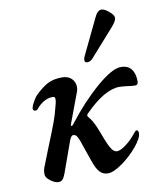

<svg xmlns="http://www.w3.org/2000/svg" viewBox="-80 -748 685 826"><g transform="rotate(-10 262.5 -335.5)"><path d="M55 -29Q55 -41 56.5 -48Q58 -55 63 -67Q67 -78 91 -138Q116 -199 130.5 -238Q145 -277 155 -319Q158 -331 158 -339Q158 -345 156 -348Q154 -351 148 -351Q108 -351 74 -310Q71 -306 64 -306Q56 -306 54 -315Q54 -325 64.5 -344Q75 -363 85 -373Q113 -400 138 -413.5Q163 -427 202 -427Q228 -427 243 -412Q258 -397 258 -375Q258 -363 254 -354L205 -223Q204 -221 204 -217Q204 -214 206 -214Q210 -214 214 -220Q281 -307 350.5 -367Q420 -427 458 -427Q489 -427 504 -407.5Q519 -388 519 -354Q519 -338 506 -338Q493 -338 473 -341Q464 -342 455.5 -343Q447 -344 438 -344Q372 -344 284 -254Q280 -250 280 -246Q280 -243 284 -239Q299 -221 310 -196.5Q321 -172 335 -133Q346 -105 356.5 -89Q367 -73 380 -73Q395 -73 418.5 -90.5Q442 -108 459 -129Q463 -134 468.5 -140.5Q474 -147 478 -147Q486 -147 486 -133Q486 -112 456.5 -76.5Q427 -41 388.5 -13.5Q350 14 325 14Q305 14 291 0Q277 -14 266 -45L231 -146Q225 -161 220 -167.5Q215 -174 206 -174Q196 -174 188 -151L140 -17Q133 1 126.5 7.5Q120 14 109 14Q94 14 74.5 -0.5Q55 -15 55 -29ZM309 -484Q309 -489 313 -499L387 -653Q401 -685 419 -685Q432 -685 451.5 -668.5Q471 -652 471 -640Q471 -627 451 -604L348 -488Q343 -481 335.5 -476.5Q328 -472 321 -472Q309 -472 309 -484Z"/></g></svg>

Font: EB Garamond SemiBold
Style: Italic
Weight: 600
Italic angle: -17.2°
Designer: Georg Duffner and Octavio Pardo
Foundry: Georg Duffner
Version: Version 1.000